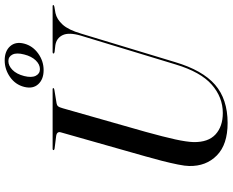

<svg xmlns="http://www.w3.org/2000/svg" viewBox="-102 -832 944 779"><g transform="rotate(-90 369.5 -442.0)"><path d="M498 -201 615 -586Q629 -634 617 -659.2Q605 -684.5 575.5 -689L549 -692Q542.5 -693 542.5 -696.5Q542.5 -700 548 -700H734.5Q739 -700 739 -697.5Q739 -694.5 732.5 -693L706.5 -688.5Q681 -683 659.5 -659.2Q638 -635.5 623 -584L507.5 -203Q474.5 -92 415.8 -41Q357 10 260.5 10Q173 10 128.8 -33.8Q84.5 -77.5 86 -146Q86 -161.5 92 -191.5Q98 -221.5 107 -256.8Q116 -292 125 -323L222.5 -666.5Q225 -675 220.8 -679.8Q216.5 -684.5 209 -685.5L157 -692Q150.5 -693 150.5 -696.5Q150.5 -700 155.5 -700H397.5Q402 -700 402 -697.5Q402 -694 395.5 -693L340.5 -684Q333 -683 328.5 -678Q324 -673 320 -658L224.5 -322.5Q204 -248.5 194 -202.8Q184 -157 183 -128.5Q182 -68.5 214.2 -39Q246.5 -9.5 301 -9.5Q365 -9.5 416.2 -54.5Q467.5 -99.5 498 -201ZM475 -736.5Q438 -736.5 418 -758.2Q398 -780 407 -815.5Q416 -851 447 -872.8Q478 -894.5 514.5 -894.5Q552 -894.5 571.8 -872.5Q591.5 -850.5 582.5 -815.5Q573.5 -781 542.8 -758.8Q512 -736.5 475 -736.5ZM511.5 -879.5Q493 -879.5 476 -863Q459 -846.5 451 -815.5Q443.5 -785.5 452 -768.5Q460.5 -751.5 479 -751.5Q498 -751.5 514.5 -768.5Q531 -785.5 538.5 -815.5Q546.5 -846 538.2 -862.8Q530 -879.5 511.5 -879.5Z"/></g></svg>

Font: Fraunces 144pt
Style: Italic
Weight: 400
Italic angle: -16°
Version: Version 1.000;[b76b70a41]